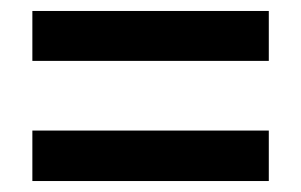

<svg xmlns="http://www.w3.org/2000/svg" viewBox="-20 -527 549 350"><path d="M39 -416V-507H470V-416ZM39 -197V-289H470V-197Z"/></svg>

Font: Noto Sans Hebrew Condensed SemiBold
Style: Regular
Weight: 600
Width: 3
Designer: Ben Nathan
Foundry: Google LLC
Version: Version 3.001; ttfautohint (v1.8.4.7-5d5b)